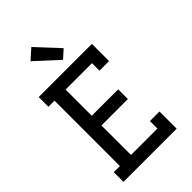

<svg xmlns="http://www.w3.org/2000/svg" viewBox="-288 -1080 1177 1177"><g transform="rotate(-45 300.0 -492.0)"><path d="M47 0V-84H100V-651H47V-735H508V-586H425V-651H196V-424H425V-340H196V-84H425V-149H508V0ZM314 -791 167 -926 232 -984 367 -839Z"/></g></svg>

Font: Iosevka HT Medium Extended
Style: Regular
Weight: 500
Width: 7
Monospace: yes
Designer: Belleve Invis
Foundry: Belleve Invis
Version: Version 32.3.0; ttfautohint (v1.8.4)